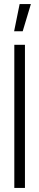

<svg xmlns="http://www.w3.org/2000/svg" viewBox="-20 -919 192 939"><path d="M102 0H50V-700H102ZM49 -766H91L131 -899H76Z"/></svg>

Font: Kulim Park ExtraLight
Style: Regular
Weight: 275
Designer: Noponies / Dale Sattler
Foundry: Noponies
Version: Version 1.000; ttfautohint (v1.8.3)